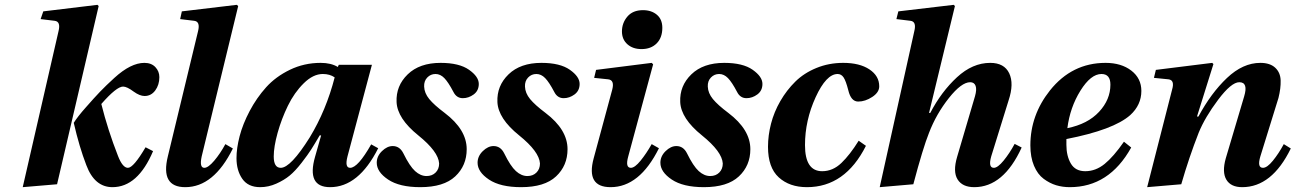

<svg xmlns="http://www.w3.org/2000/svg" viewBox="-20 -762 5358 794"><path d="M74 12 222 -633Q232 -673 206 -676L148 -683L159 -715L383 -742L388 -737L216 0ZM285 -254Q302 -281 335 -318Q370 -358 394 -383Q418 -408 452.5 -439.5Q487 -471 518 -486.5Q549 -502 577 -502Q606 -502 622.5 -484.5Q639 -467 639 -443Q639 -411 622 -388Q605 -365 578 -365Q558 -365 533 -383Q505 -404 489 -404Q462 -404 399 -332Q426 -224 468 -117Q487 -68 509 -68Q532 -68 582 -153L613 -137Q550 12 445 12Q371 12 337 -79Q308 -154 285 -254Z M674 -115 799 -633Q809 -673 783 -676L725 -683L732 -715L959 -742L965 -737L814 -115Q804 -68 825 -68Q841 -68 866 -97.5Q891 -127 912 -166L943 -148Q864 12 746 12Q643 12 674 -115Z M958 -108Q958 -149 971 -199Q984 -249 1012.5 -303Q1041 -357 1080.5 -401Q1120 -445 1179 -473.5Q1238 -502 1306 -502Q1349 -502 1377 -485L1381 -494H1518L1417 -115Q1405 -68 1428 -68Q1460 -68 1515 -165L1544 -149Q1463 12 1345 12Q1247 12 1283 -114L1308 -202H1302Q1281 -166 1267 -144Q1253 -122 1227 -88.5Q1201 -55 1178 -36Q1155 -17 1122.5 -2.5Q1090 12 1056 12Q1006 12 982 -22.5Q958 -57 958 -108ZM1112 -115Q1112 -68 1141 -68Q1182 -68 1261 -194Q1329 -306 1364 -442Q1344 -456 1315 -456Q1275 -456 1236 -417.5Q1197 -379 1170.5 -324.5Q1144 -270 1128 -212.5Q1112 -155 1112 -115Z M1538 -89Q1538 -116 1559.5 -137Q1581 -158 1604 -158Q1633 -158 1648 -128Q1674 -75 1696.5 -54.5Q1719 -34 1744 -34Q1767 -34 1781.5 -48.5Q1796 -63 1796 -86Q1793 -135 1710 -202Q1623 -272 1620 -340Q1617 -407 1666 -454.5Q1715 -502 1802 -502Q1879 -502 1919.5 -473.5Q1960 -445 1960 -415Q1960 -387 1939 -371.5Q1918 -356 1894 -356Q1868 -356 1855 -382Q1834 -422 1817.5 -439Q1801 -456 1781 -456Q1761 -456 1747 -441.5Q1733 -427 1734 -404Q1735 -377 1755 -352.5Q1775 -328 1819 -295Q1910 -226 1910 -145Q1910 -77 1862.5 -32.5Q1815 12 1718 12Q1632 12 1585 -19.5Q1538 -51 1538 -89Z M1955 -89Q1955 -116 1976.5 -137Q1998 -158 2021 -158Q2050 -158 2065 -128Q2091 -75 2113.5 -54.5Q2136 -34 2161 -34Q2184 -34 2198.5 -48.5Q2213 -63 2213 -86Q2210 -135 2127 -202Q2040 -272 2037 -340Q2034 -407 2083 -454.5Q2132 -502 2219 -502Q2296 -502 2336.5 -473.5Q2377 -445 2377 -415Q2377 -387 2356 -371.5Q2335 -356 2311 -356Q2285 -356 2272 -382Q2251 -422 2234.5 -439Q2218 -456 2198 -456Q2178 -456 2164 -441.5Q2150 -427 2151 -404Q2152 -377 2172 -352.5Q2192 -328 2236 -295Q2327 -226 2327 -145Q2327 -77 2279.5 -32.5Q2232 12 2135 12Q2049 12 2002 -19.5Q1955 -51 1955 -89Z M2435 -107 2512 -392Q2522 -431 2495 -434L2437 -440L2445 -473L2675 -502L2681 -496L2578 -115Q2565 -68 2589 -68Q2605 -68 2629 -97.5Q2653 -127 2675 -166L2705 -149Q2625 12 2505 12Q2403 12 2435 -107ZM2552 -632Q2552 -667 2574.5 -693.5Q2597 -720 2639 -720Q2674 -720 2696.5 -701Q2719 -682 2719 -647Q2719 -606 2695.5 -582.5Q2672 -559 2633 -559Q2597 -559 2574.5 -579Q2552 -599 2552 -632Z M2711 -89Q2711 -116 2732.5 -137Q2754 -158 2777 -158Q2806 -158 2821 -128Q2847 -75 2869.5 -54.5Q2892 -34 2917 -34Q2940 -34 2954.5 -48.5Q2969 -63 2969 -86Q2966 -135 2883 -202Q2796 -272 2793 -340Q2790 -407 2839 -454.5Q2888 -502 2975 -502Q3052 -502 3092.5 -473.5Q3133 -445 3133 -415Q3133 -387 3112 -371.5Q3091 -356 3067 -356Q3041 -356 3028 -382Q3007 -422 2990.5 -439Q2974 -456 2954 -456Q2934 -456 2920 -441.5Q2906 -427 2907 -404Q2908 -377 2928 -352.5Q2948 -328 2992 -295Q3083 -226 3083 -145Q3083 -77 3035.5 -32.5Q2988 12 2891 12Q2805 12 2758 -19.5Q2711 -51 2711 -89Z M3156 -155Q3156 -202 3168.5 -250.5Q3181 -299 3207 -344Q3233 -389 3269 -424.5Q3305 -460 3356.5 -481Q3408 -502 3467 -502Q3535 -502 3575.5 -475Q3616 -448 3616 -405Q3616 -380 3587 -361Q3558 -342 3529 -342Q3499 -342 3488 -389Q3478 -428 3468.5 -442Q3459 -456 3444 -456Q3397 -456 3353 -360Q3309 -264 3309 -162Q3309 -54 3380 -54Q3424 -54 3459.5 -88Q3495 -122 3531 -180L3561 -159Q3475 12 3317 12Q3245 12 3200.5 -28.5Q3156 -69 3156 -155Z M3618 12 3761 -633Q3771 -673 3745 -676L3687 -683L3695 -715L3924 -742L3929 -737L3822 -295H3827Q3873 -383 3937.5 -442.5Q4002 -502 4075 -502Q4133 -502 4153.5 -459Q4174 -416 4151 -347L4079 -115Q4066 -68 4090 -68Q4106 -68 4130.5 -98Q4155 -128 4176 -167L4205 -152Q4130 12 4009 12Q3960 12 3940 -20Q3920 -52 3938 -113L4012 -364Q4020 -392 4014.5 -407Q4009 -422 3992 -422Q3956 -422 3904 -356.5Q3852 -291 3822 -213Q3797 -151 3757 0Z M4241 -161Q4241 -286 4322 -388Q4413 -502 4552 -502Q4617 -502 4658.5 -470Q4700 -438 4700 -386Q4700 -328 4654 -286Q4585 -225 4390 -187V-163Q4390 -117 4408.5 -85.5Q4427 -54 4468 -54Q4511 -54 4548 -84Q4585 -114 4628 -176L4658 -152Q4567 12 4404 12Q4374 12 4347.5 4Q4321 -4 4296 -22.5Q4271 -41 4256 -76.5Q4241 -112 4241 -161ZM4394 -232Q4478 -249 4525 -299.5Q4572 -350 4572 -412Q4572 -456 4535 -456Q4491 -456 4448 -387Q4405 -318 4394 -232Z M4724 12 4827 -391Q4839 -431 4812 -434L4752 -440L4760 -473L4993 -502L4998 -497L4930 -280H4936Q4988 -377 5054 -439.5Q5120 -502 5192 -502Q5232 -502 5253.5 -482Q5275 -462 5276 -429.5Q5277 -397 5267 -357L5192 -115Q5178 -68 5203 -68Q5220 -68 5244 -97.5Q5268 -127 5289 -166L5318 -148Q5240 12 5117 12Q5070 12 5051.5 -19Q5033 -50 5049 -107L5125 -363Q5143 -422 5105 -422Q5072 -422 5017.5 -349.5Q4963 -277 4937 -213Q4897 -111 4865 0Z"/></svg>

Font: Heuristica
Style: Bold Italic
Weight: 700
Italic angle: -13°
Version: Version 1.0.2